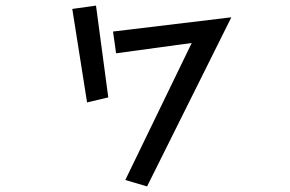

<svg xmlns="http://www.w3.org/2000/svg" viewBox="-20 -612 1040 688"><path d="M239 -580 324 -592 368 -263 292 -245ZM667 -458 396 -421 385 -499 809 -550 507 56 429 33Z"/></svg>

Font: Stick
Style: Regular
Weight: 400
Designer: Fontworks Inc.
Foundry: Fontworks Inc.
Version: Version 1.100